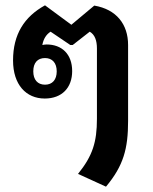

<svg xmlns="http://www.w3.org/2000/svg" viewBox="-20 -589 574 721"><path d="M378 112C444 33 461 -31 461 -135V-420C461 -498 417 -554 334 -568L248 -496L149 -569C71 -526 29 -460 29 -362C29 -271 78 -219 148 -219C213 -219 251 -260 251 -322C251 -386 212 -422 155 -422C150 -422 144 -421 139 -420C143 -443 154 -460 170 -470L244 -420H253L317 -470C336 -459 344 -437 344 -407V-143C344 -56 328 -4 273 64ZM149 -271C121 -271 105 -290 105 -321C105 -353 121 -371 149 -371C177 -371 193 -352 193 -321C193 -290 177 -271 149 -271Z"/></svg>

Font: Noto Sans Thai Looped SemiCondensed SemiBold
Style: Regular
Weight: 600
Width: 4
Designer: Sasikarn Vongin, Ben Mitchell
Foundry: The Fontpad Ltd
Version: Version 1.001